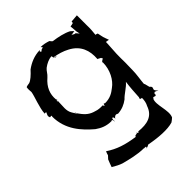

<svg xmlns="http://www.w3.org/2000/svg" viewBox="-199 -595 903 903"><g transform="rotate(-45 252.0 -143.5)"><path d="M23 -255C25 -255 27 -256 28 -256C30 -256 32 -255 33 -254C33 -253 32 -252 32 -252C29 -245 22 -236 29 -226V-225C32 -226 36 -226 38 -226C39 -226 40 -223 39 -221H38C38 -133 91 -77 140 -35C163 -19 186 -8 221 -8C222 -8 224 -10 225 -11C227 -11 230 1 230 4L231 3C231 1 230 -2 230 -5C230 -17 237 -19 239 -13C241 -10 241 -5 241 -3C242 -5 244 -9 246 -10C256 -18 259 -15 267 -11H268C295 -13 316 -22 336 -37C352 -55 383 -71 399 -91C397 -76 395 -59 394 -44L391 4C390 6 390 7 389 8C386 17 399 15 399 16C399 32 396 48 389 60C372 110 331 121 275 115C276 116 272 123 268 118C267 117 266 114 267 113H266C266 122 249 114 249 125C187.5 116.2 145.5 103 102 74C99 80 97 87 95 94L82 108C77 120 72 133 68 145L69 146C86 156 101 164 116 169C150 178 196 190 238 190V191C239 190 246 191 248 191C251 191 251 195 248 198C247 198 246 199 247 199C246 199 246 200 246 200C247 200 249 199 251 198C262 195 264 191 265 192C323 203 379 207 415 196C422 192 428 186 434 181C450 147 419 86 434 56C439 59 432 48 445 53C445 53 447 54 448 54C449 55 455 54 455 50C455 49 455 46 454 44C455 44 456 43 457 42C461 39 458 37 463 39C468 40 474 44 477 46H478C475 43 470 38 467 33C461 22 476 18 464 7L462 5L460 4C461 4 460 2 460 2L455 -18C454 -20 453 -23 452 -25C454 -51 460 -81 460 -109L461 -158C461 -176 460 -196 461 -215L465 -283V-290C467 -290 470 -289 471 -289C474 -289 479 -288 481 -287L482 -288C479 -297 475 -306 472 -316L466 -345C464 -346 456 -349 454 -348C456 -365 458 -390 457 -409V-475H456C443 -474 431 -473 419 -472L418 -463C412 -461 406 -460 399 -459L402 -423C403 -417 405 -411 406 -405C402 -410 397 -415 393 -420C379.4 -420 381.3 -428 371 -427C378 -428 390 -430 396 -431C391 -436 386 -441 381 -445C358 -457 323 -465 292 -469C289 -469 284 -476 280 -481C265 -486 249 -490 232 -490H231C232 -489 232 -488 233 -488C235 -485 235 -483 238 -481H235C231 -480 222 -479 221 -472C219 -473 216 -475 214 -476H212L213 -477C214 -479 217 -481 218 -483H217C180 -482 149 -468 123 -449C106 -430 85 -411 72 -408C65 -407 57 -406 51 -403V-402C49 -393 50 -381 51 -371C47 -345 25 -294 23 -255ZM25 -224C26 -224 27 -225 28 -225H25ZM106 -253C102 -253 109 -264 113 -260V-261C112 -261 110 -262 108 -264C104 -303 118 -337 152 -366C166 -378 170 -391 182 -401C198 -413 216 -422 236 -424C236 -422 238 -418 239 -415C239 -414 240 -414 240 -413C266 -409 293 -401 315 -389C369 -361 384 -314 380 -262L379 -261H381C396 -252 396 -254 396 -253C397 -251 399 -246 400 -244C393 -244 382 -233 386 -233H387C387 -182 362 -138 332 -117C312 -101 292 -89 259 -89C258 -90 254 -92 252 -92L249 -83V-82H248C246 -84 244 -89 243 -90C229 -89 213 -90 200 -95C173 -102 156 -115 138 -140C135 -144 133 -147 130 -151V-148C126 -155 121 -162 117 -169C102 -193 109 -219 109 -251C109 -252 110 -254 111 -255H110C109 -254 107 -253 106 -253ZM125 -158C125 -157 126 -156 127 -156C126 -157 126 -158 125 -159ZM127 -156C129 -155 131 -156 130 -154V-151C129 -153 128 -154 127 -156ZM232 -414C235 -414 237 -413 240 -413C240 -412 241 -412 241 -411ZM241 -411C247 -402 253 -407 253 -407C249 -408 245 -410 241 -411ZM245 200H246ZM274 114C274 115 275 114 275 115V114Z"/></g></svg>

Font: Charger Mayhem
Style: Regular
Weight: 400
Designer: Jasper
Foundry: Cannot Into Space Fonts
Version: Version 0.98